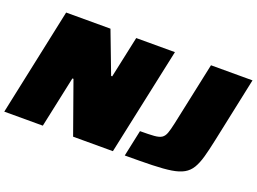

<svg xmlns="http://www.w3.org/2000/svg" viewBox="-104 -922 1546 1156"><g transform="rotate(20 669.0 -344.0)"><path d="M-1 0 145 -688H429L530 -422H537L594 -688H842L695 0H440L323 -328H316L246 0ZM771 0 807 -169Q864 -169 896.5 -171.5Q929 -174 945 -184.5Q961 -195 969.5 -218.5Q978 -242 987 -284L1073 -688H1339L1251 -272Q1237 -205 1224 -159Q1211 -113 1193 -83Q1175 -53 1145 -36Q1115 -19 1067 -11.5Q1019 -4 947 -2Q875 0 771 0Z"/></g></svg>

Font: Saira Expanded Black
Style: Italic
Weight: 900
Width: 7
Italic angle: -12°
Designer: Hector Gatti with collaboration of the Omnibus-Type team
Foundry: Omnibus-Type
Version: Version 1.101